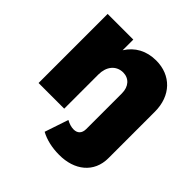

<svg xmlns="http://www.w3.org/2000/svg" viewBox="-196 -710 1069 1069"><g transform="rotate(45 339.0 -175.0)"><path d="M436 -552C360 -552 301 -520 263 -460V-544H61V0H263V-269C263 -331 297 -374 352 -375C399 -375 430 -341 430 -287V-7C430 28 411 45 382 45C363 45 344 39 324 28L277 168C317 190 368 202 424 202C546 203 632 134 632 21V-345C632 -471 552 -552 436 -552Z"/></g></svg>

Font: Montserrat ExtraBold
Style: Regular
Weight: 800
Designer: Julieta Ulanovsky
Foundry: Julieta Ulanovsky
Version: Version 4.000